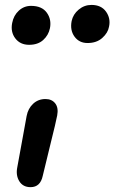

<svg xmlns="http://www.w3.org/2000/svg" viewBox="-20 -754 468 785"><path d="M337.9 -578.1Q303.7 -578.1 284.7 -604.2Q265.6 -630.4 272.9 -668Q278.8 -695.8 301.8 -714.8Q324.7 -733.9 354 -733.9Q394 -733.9 413.6 -706.3Q433.1 -678.7 425.8 -645Q421.4 -619.6 398.2 -598.9Q375 -578.1 337.9 -578.1ZM99.1 -570.8Q62.5 -570.8 42.5 -597.2Q22.5 -623.5 29.8 -660.2Q35.6 -690.9 56.9 -710.4Q78.1 -730 106.9 -730Q151.4 -730 171.4 -702.1Q191.4 -674.3 184.1 -638.2Q178.2 -609.9 156.5 -590.3Q134.8 -570.8 99.1 -570.8ZM105 11.2Q73.7 11.2 58.8 -13.2Q43.9 -37.6 50.8 -70.8Q63 -134.8 73.7 -196.3Q84.5 -257.8 88.9 -279.8Q94.7 -310.5 115.5 -329.8Q136.2 -349.1 166 -349.1Q191.9 -349.1 205.8 -331.3Q219.7 -313.5 213.9 -282.2Q209.5 -257.8 184.3 -156.7Q159.2 -55.7 154.8 -35.2Q145 11.2 105 11.2Z"/></svg>

Font: Shantell Sans Irregular
Style: Italic
Weight: 500
Italic angle: -11.31°
Designer: Stephen Nixon, Anya Danilova, Shantell Martin
Foundry: Arrow Type
Version: Version 1.006;[9816181b4]